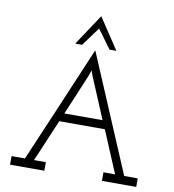

<svg xmlns="http://www.w3.org/2000/svg" viewBox="-98 -1017 1002 1103"><g transform="rotate(10 403.0 -465.5)"><path d="M323 -750Q343 -777 363 -804.5Q383 -832 403 -859Q423 -832 443 -804.5Q463 -777 483 -750H523Q493 -795 463 -840.5Q433 -886 403 -931Q373 -886 343 -840.5Q313 -795 283 -750ZM235 0V-50H166Q196 -120 218 -172Q240 -224 270 -295H536Q562 -233 587.5 -172Q613 -111 639 -50H571V0H771V-50H692Q620 -222 547.5 -391Q475 -560 403 -732Q331 -560 258.5 -391Q186 -222 113 -50H35V0ZM393 -587Q395 -593 397.5 -599.5Q400 -606 402 -616L412 -587L514 -344H291Q316 -403 342 -464.5Q368 -526 393 -587Z"/></g></svg>

Font: Josefin Slab Medium
Style: Regular
Weight: 500
Designer: Santiago Orozco
Foundry: Typemade
Version: Version 2.000